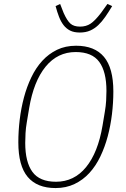

<svg xmlns="http://www.w3.org/2000/svg" viewBox="-20 -942 640 974"><path d="M262 12Q168 12 120.5 -44.5Q73 -101 73 -220Q73 -277 80 -335Q87 -393 101.5 -447.5Q116 -502 139 -550Q162 -598 194.5 -633.5Q227 -669 269.5 -689.5Q312 -710 366 -710Q460 -710 507.5 -653.5Q555 -597 555 -478Q555 -421 548 -363Q541 -305 526.5 -250.5Q512 -196 489 -148Q466 -100 433.5 -64.5Q401 -29 358 -8.5Q315 12 262 12ZM264 -20Q356 -20 416.5 -94Q477 -168 500 -304L512 -376Q517 -405 518.5 -431.5Q520 -458 520 -481Q520 -578 483.5 -628Q447 -678 364 -678Q272 -678 211.5 -604Q151 -530 128 -394L116 -322Q111 -293 109.5 -266.5Q108 -240 108 -217Q108 -120 144.5 -70Q181 -20 264 -20ZM385 -777Q355 -777 335.5 -787Q316 -797 302.5 -814.5Q289 -832 279.5 -856.5Q270 -881 262 -911L285 -922L303 -876Q320 -838 337 -822.5Q354 -807 386 -807Q417 -807 439.5 -822Q462 -837 492 -876L525 -922L549 -911Q531 -881 514 -856.5Q497 -832 478.5 -814.5Q460 -797 437.5 -787Q415 -777 385 -777Z"/></svg>

Font: IBM Plex Mono ExtraLight
Style: Italic
Weight: 200
Italic angle: -9°
Monospace: yes
Designer: Mike Abbink, Paul van der Laan, Pieter van Rosmalen
Foundry: Bold Monday
Version: Version 2.3